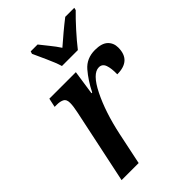

<svg xmlns="http://www.w3.org/2000/svg" viewBox="-227 -856 947 947"><g transform="rotate(-45 246.5 -383.0)"><path d="M42 0H161L196 -167Q223 -294 267.5 -383.5Q312 -473 356 -473Q380 -473 388.5 -448.5Q397 -424 396 -384Q493 -384 493 -474Q493 -506 471.5 -526.5Q450 -547 403 -547Q344 -547 308.5 -505.5Q273 -464 245 -408H240L259 -536H74L64 -489H80Q102 -489 117 -481.5Q132 -474 132 -449Q132 -426 124 -389ZM232 -606H343Q371 -642 408.5 -683.5Q446 -725 475 -753L478 -766H415Q389 -746 356 -718.5Q323 -691 297 -668Q280 -694 259.5 -719Q239 -744 222 -766H174L170 -753Q182 -726 202 -682.5Q222 -639 232 -606Z"/></g></svg>

Font: Noto Serif SemiCondensed Semi
Style: Italic
Weight: 600
Width: 4
Italic angle: -12°
Designer: Monotype Design Team
Foundry: Monotype Imaging Inc.
Version: Version 1.901